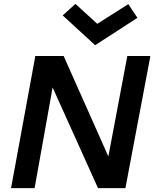

<svg xmlns="http://www.w3.org/2000/svg" viewBox="-20 -979 840 999"><path d="M695 -886.2 647.5 -957.5 486.2 -855 372.5 -958.8 306.2 -898.8 475 -743.8ZM37.5 0H160L253.8 -523.8L490 0H632.5L762.5 -687.5H642.5L543.8 -165L311.2 -687.5H163.8Z"/></svg>

Font: Cambay
Style: Bold Italic
Weight: 700
Italic angle: -11°
Designer: Pooja Saxena
Foundry: Pooja Saxena
Version: Version 1.006;PS 001.006;hotconv 1.0.70;makeotf.lib2.5.58329